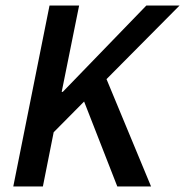

<svg xmlns="http://www.w3.org/2000/svg" viewBox="-20 -674 669 694"><path d="M629 -654 365 -388 526 0H404L284 -307L174 -196L135 0H28L159 -654H266L203 -342H207L509 -654Z"/></svg>

Font: TypoPRO Source Code Pro
Style: Italic
Weight: 600
Italic angle: -11°
Monospace: yes
Designer: Paul D. Hunt, Teo Tuominen
Foundry: Adobe Systems Incorporated
Version: Version 1.030;PS 1.0;hotconv 1.0.84;makeotf.lib2.5.63406